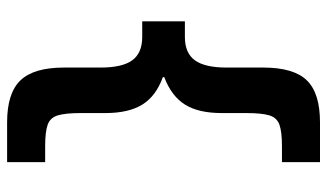

<svg xmlns="http://www.w3.org/2000/svg" viewBox="-210 -600 920 540"><g transform="rotate(90 250.0 -330.0)"><path d="M324 110Q242 110 206 72.5Q170 35 170 -50V-153Q170 -214 149.5 -242Q129 -270 84 -270H40V-390H84Q129 -390 149.5 -418Q170 -446 170 -507V-610Q170 -696 206 -733Q242 -770 324 -770H436V-663H391Q351 -663 331 -656Q311 -649 304.5 -627.5Q298 -606 298 -563V-494Q298 -428 274 -390Q250 -352 197 -332V-328Q250 -309 274 -270.5Q298 -232 298 -166V-97Q298 -54 304.5 -32.5Q311 -11 331 -4Q351 3 391 3H436V110Z"/></g></svg>

Font: M PLUS 1 Code
Style: Bold
Weight: 700
Designer: Coji Morishita
Foundry: UNDERFOREST DESIGN
Version: Version 1.002